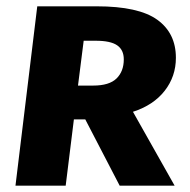

<svg xmlns="http://www.w3.org/2000/svg" viewBox="-20 -588 601 608"><path d="M537 -405Q537 -346 501.5 -300.5Q466 -255 401 -234L533 0H359L250 -210H214L188 0H29L98 -568H286Q419 -568 478 -525.5Q537 -483 537 -405ZM275 -317Q326 -317 349 -339.5Q372 -362 372 -400Q372 -430 351 -444.5Q330 -459 283 -459H245L227 -317Z"/></svg>

Font: Qjlgwqiwhsfqbnnlvksmvfsycuq
Style: Regular
Weight: 700
Italic angle: -8°
Designer: Carrois Corporate & Edenspiekermann
Foundry: Carrois Corporate GbR & Edenspiekermann AG
Version: Version 2.001